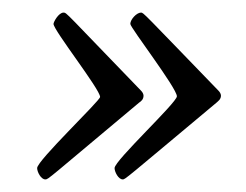

<svg xmlns="http://www.w3.org/2000/svg" viewBox="-20 -369 391 305"><path d="M39 -102C39 -96 45 -84 52 -84C57 -84 55 -84 201 -206C204 -208 208 -211 208 -217C208 -220 206 -223 204 -225C84 -349 86 -349 81 -349C73 -349 65 -334 65 -331C65 -321 139 -227 139 -215C139 -209 39 -114 39 -102ZM162 -102C162 -96 168 -84 175 -84C179 -84 178 -84 324 -206C326 -208 331 -211 331 -217C331 -220 329 -223 327 -225C207 -349 208 -349 204 -349C197 -349 187 -338 187 -331C187 -325 261 -229 261 -216C261 -206 162 -114 162 -102Z"/></svg>

Font: OFL Sorts Mill Goudy
Style: Italic
Weight: 500
Italic angle: -6°
Version: Version 003.000